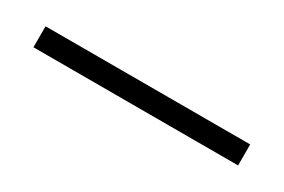

<svg xmlns="http://www.w3.org/2000/svg" viewBox="-6 17 481 325"><g transform="rotate(30 234.5 179.5)"><path d="M34 200V159H434V200Z"/></g></svg>

Font: SUSE ExtraLight
Style: Regular
Weight: 250
Designer: Rene Bieder
Foundry: SUSE
Version: Version 1.000